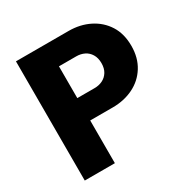

<svg xmlns="http://www.w3.org/2000/svg" viewBox="-162 -849 963 989"><g transform="rotate(-30 320.0 -354.5)"><path d="M205 -254V-387H345Q371 -387 392.5 -397.5Q414 -408 427 -429Q440 -450 440 -481Q440 -512 427 -533.5Q414 -555 392.5 -565.5Q371 -576 345 -576H205V-709H376Q444 -709 499 -681.5Q554 -654 586 -603.5Q618 -553 618 -481Q618 -411 586 -359.5Q554 -308 499 -281Q444 -254 376 -254ZM63 0V-709H242V0Z"/></g></svg>

Font: Outfit ExtraBold
Style: Regular
Weight: 800
Designer: Rodrigo Fuenzalida
Foundry: fragTYPE
Version: Version 1.100;gftools[0.9.27]